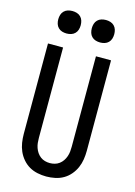

<svg xmlns="http://www.w3.org/2000/svg" viewBox="-140 -1025 780 1106"><g transform="rotate(15 250.0 -472.0)"><path d="M250 8Q224 8 197.5 2.5Q171 -3 148.5 -16Q126 -29 108.5 -49.5Q91 -70 80.5 -94Q70 -118 66 -144Q62 -170 62 -196V-735H152V-196Q152 -181 153.5 -166.5Q155 -152 160 -137.5Q165 -123 173.5 -110.5Q182 -98 194 -89Q206 -80 220.5 -76Q235 -72 250 -72Q265 -72 279.5 -76Q294 -80 306 -89Q318 -98 326.5 -110.5Q335 -123 340 -137.5Q345 -152 346.5 -166.5Q348 -181 348 -196V-735H438V-196Q438 -170 434 -144Q430 -118 419.5 -94Q409 -70 391.5 -49.5Q374 -29 351.5 -16Q329 -3 302.5 2.5Q276 8 250 8ZM350 -818Q336 -818 323 -822Q310 -826 300.5 -835.5Q291 -845 287 -858Q283 -871 283 -885Q283 -899 287 -912Q291 -925 300.5 -934.5Q310 -944 323 -948Q336 -952 350 -952Q364 -952 377 -948Q390 -944 399.5 -934.5Q409 -925 413 -912Q417 -899 417 -885Q417 -871 413 -858Q409 -845 399.5 -835.5Q390 -826 377 -822Q364 -818 350 -818ZM150 -818Q136 -818 123 -822Q110 -826 100.5 -835.5Q91 -845 87 -858Q83 -871 83 -885Q83 -899 87 -912Q91 -925 100.5 -934.5Q110 -944 123 -948Q136 -952 150 -952Q164 -952 177 -948Q190 -944 199.5 -934.5Q209 -925 213 -912Q217 -899 217 -885Q217 -871 213 -858Q209 -845 199.5 -835.5Q190 -826 177 -822Q164 -818 150 -818Z"/></g></svg>

Font: Iosevka SS10 Medium
Style: Regular
Weight: 500
Monospace: yes
Designer: Belleve Invis
Foundry: Belleve Invis
Version: Version 28.0.6; ttfautohint (v1.8.4)